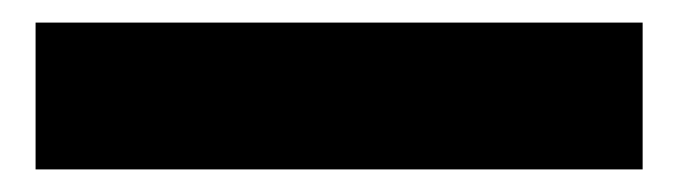

<svg xmlns="http://www.w3.org/2000/svg" viewBox="-20 38 600 170"><path d="M11.5 188V58H549V188Z"/></svg>

Font: Geologica Cursive
Style: Bold
Weight: 700
Designer: Sindre Bremnes, Frode Helland
Foundry: Monokrom Skriftforlag AS
Version: Version 1.010;gftools[0.9.28]